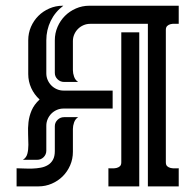

<svg xmlns="http://www.w3.org/2000/svg" viewBox="-20 -664 696 684"><path d="M301.3 -579.1Q288.6 -579.1 277.3 -574.2Q266.1 -569.3 257.8 -561Q249.5 -552.7 244.6 -541.5Q239.7 -530.3 239.7 -517.6V-414.1Q239.7 -402.8 243.9 -390.9Q248 -378.9 258.3 -372.1H208Q194.8 -372.1 185.1 -381.6Q175.3 -391.1 175.3 -404.3V-520.5Q175.3 -545.9 185.1 -568.4Q194.8 -590.8 211.4 -607.4Q228 -624 250.5 -633.8Q272.9 -643.6 298.3 -643.6H616.7V-579.1Q610.4 -579.1 602.5 -579.3Q594.7 -579.6 587.6 -577.9Q580.6 -576.2 575.7 -571.5Q570.8 -566.9 570.8 -557.6V-85.9Q570.8 -76.2 575.7 -71.8Q580.6 -67.4 587.6 -65.7Q594.7 -64 602.5 -64.2Q610.4 -64.5 616.7 -64.5V0H506.8V-579.1ZM80.6 -520.5Q80.6 -545.9 90.3 -568.4Q100.1 -590.8 116.7 -607.4Q133.3 -624 155.8 -633.8Q178.2 -643.6 203.6 -643.6H205.6Q176.3 -621.6 160.6 -589.4Q145 -557.1 145 -520.5V-402.8Q145 -390.1 149.9 -378.9Q154.8 -367.7 163.1 -359.4Q171.4 -351.1 182.6 -346.2Q193.8 -341.3 206.5 -341.3H381.3V-277.3H206.5Q193.8 -277.3 182.6 -272.5Q171.4 -267.6 163.1 -259.3Q154.8 -251 149.9 -239.7Q145 -228.5 145 -215.8V-127.4Q145 -113.8 135.5 -104.2Q126 -94.7 112.3 -94.7H61.5Q73.7 -102.1 77.4 -116Q81.1 -129.9 81.1 -147.9Q81.1 -166 80.1 -186.8Q79.1 -207.5 81.5 -229Q84 -250.5 92.8 -271Q101.6 -291.5 121.1 -309.6Q102.1 -326.7 91.3 -350.3Q80.6 -374 80.6 -399.9ZM366.2 -64.5Q372.6 -64.5 380.4 -64.2Q388.2 -64 395.3 -65.7Q402.3 -67.4 407.2 -71.8Q412.1 -76.2 412.1 -85.9V-548.8H476.1V0H366.2ZM258.3 -246.6Q248 -239.7 243.9 -227.8Q239.7 -215.8 239.7 -204.6V-123Q239.7 -97.7 230 -75.2Q220.2 -52.7 203.6 -36.1Q187 -19.5 164.6 -9.8Q142.1 0 116.7 0H39.1V-64.5Q51.3 -64.5 66.2 -63.7Q81.1 -63 96.2 -63.5Q111.3 -64 125.5 -66.7Q139.6 -69.3 150.9 -76.2Q162.1 -83 168.7 -95Q175.3 -106.9 175.3 -126V-214.4Q175.3 -227.5 185.1 -237.1Q194.8 -246.6 208 -246.6Z"/></svg>

Font: Isar CAT
Style: Regular
Weight: 400
Designer: Digitized by Peter Wiegel
Foundry: CAT-Fonts, Peter Wiegel
Version: Version 1.000; ttfautohint (v1.3)